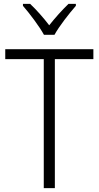

<svg xmlns="http://www.w3.org/2000/svg" viewBox="-20 -1060 507 987"><path d="M206 -881H260C284 -925 335 -990 370 -1030V-1040H332C297 -1006 264 -969 233 -930C204 -968 167 -1010 135 -1040H98V-1030C132 -991 182 -925 206 -881ZM262 -93V-756H460V-807H7V-756H205V-93Z"/></svg>

Font: Noto Sans Kannada UI SemiCondensed Light
Style: Regular
Weight: 300
Width: 4
Designer: Jelle Bosma - Monotype Design Team
Foundry: Monotype Imaging Inc.
Version: Version 2.005